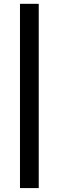

<svg xmlns="http://www.w3.org/2000/svg" viewBox="-20 -793 301 985"><path d="M82.5 171.9V-773.4H178.7V171.9Z"/></svg>

Font: Lato-SemiBold
Style: Bold
Weight: 500
Designer: Lukasz Dziedzic with Adam Twardoch and Botio Nikoltchev
Foundry: tyPoland Lukasz Dziedzic
Version: ""